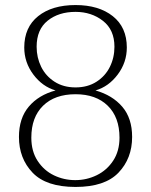

<svg xmlns="http://www.w3.org/2000/svg" viewBox="-20 -730 599 760"><path d="M55 -188Q55 -262 94 -308Q133 -354 200 -372Q148 -387 112 -435Q76 -483 76 -542Q76 -622 131 -666Q186 -710 279 -710Q371 -710 426.5 -666Q482 -622 482 -542Q482 -483 446 -435Q410 -387 358 -372Q425 -353 464 -307.5Q503 -262 503 -188Q503 -103 449 -46.5Q395 10 279 10Q163 10 109 -46.5Q55 -103 55 -188ZM433 -545Q433 -612 387.5 -647.5Q342 -683 279 -683Q212 -683 168.5 -648Q125 -613 125 -545Q125 -502 143 -465.5Q161 -429 196 -406.5Q231 -384 279 -384Q327 -384 362 -406.5Q397 -429 415 -465.5Q433 -502 433 -545ZM453 -185Q453 -266 406.5 -311.5Q360 -357 279 -357Q197 -357 150.5 -311.5Q104 -266 104 -185Q104 -131 129 -93Q154 -55 193.5 -36Q233 -17 278 -17Q323 -17 363 -36.5Q403 -56 428 -94Q453 -132 453 -185Z"/></svg>

Font: Trirong ExtraLight
Style: Regular
Weight: 275
Designer: Katatrad Team
Foundry: CadsonDemak
Version: Version 1.001